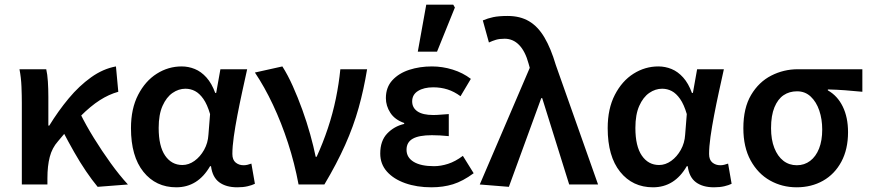

<svg xmlns="http://www.w3.org/2000/svg" viewBox="-20 -786 3706 818"><path d="M73 0V-348Q73 -378 71.5 -416.5Q70 -455 63 -491H177Q182 -470 184 -438.5Q186 -407 186 -373V-251H190Q228 -313 272.5 -366.5Q317 -420 368 -456.5Q419 -493 474 -503L484 -395Q444 -384 405 -359Q366 -334 323 -291Q280 -248 227 -184Q202 -156 192 -117.5Q182 -79 182 -27V0ZM396 10Q372 -19 346.5 -56.5Q321 -94 296 -138Q271 -182 247 -228L322 -302Q346 -253 380 -198Q414 -143 451.5 -91Q489 -39 525 0Z M731 12Q644 12 591 -54Q538 -120 538 -240Q538 -323 568.5 -382Q599 -441 648 -472Q697 -503 754 -503Q783 -503 810 -492Q837 -481 859.5 -456Q882 -431 897 -390H901L919 -491H1033Q1023 -446 1012 -395.5Q1001 -345 991.5 -295.5Q982 -246 976 -203.5Q970 -161 970 -130Q970 -105 984 -93.5Q998 -82 1018 -82Q1026 -82 1034.5 -84Q1043 -86 1051 -89L1066 -3Q1054 3 1035 7.5Q1016 12 991 12Q943 12 914 -9.5Q885 -31 879 -78H875Q823 12 731 12ZM757 -83Q784 -83 808.5 -100.5Q833 -118 849.5 -147.5Q866 -177 868 -212L875 -300Q863 -341 846.5 -364.5Q830 -388 811 -398Q792 -408 770 -408Q741 -408 715 -390Q689 -372 672.5 -335Q656 -298 656 -241Q656 -163 683.5 -123Q711 -83 757 -83Z M1252 0Q1235 -91 1207 -177Q1179 -263 1143 -339.5Q1107 -416 1066 -477L1183 -503Q1206 -467 1227.5 -419Q1249 -371 1268 -318.5Q1287 -266 1301.5 -214Q1316 -162 1325 -118H1329Q1356 -177 1377 -240Q1398 -303 1411 -366.5Q1424 -430 1430 -491H1544Q1530 -405 1508 -326.5Q1486 -248 1450.5 -168.5Q1415 -89 1362 0Z M1818 12Q1756 12 1706.5 -5.5Q1657 -23 1628.5 -55Q1600 -87 1600 -132Q1600 -186 1629.5 -217Q1659 -248 1702 -258V-262Q1662 -276 1643 -305.5Q1624 -335 1624 -368Q1624 -414 1651.5 -444Q1679 -474 1723.5 -488.5Q1768 -503 1820 -503Q1865 -503 1908.5 -489.5Q1952 -476 1986 -450L1942 -376Q1915 -396 1886.5 -405Q1858 -414 1826 -414Q1786 -414 1761 -398.5Q1736 -383 1736 -354Q1736 -327 1758.5 -311.5Q1781 -296 1826 -296Q1841 -296 1857.5 -297.5Q1874 -299 1892 -300V-206Q1873 -208 1855 -209Q1837 -210 1820 -210Q1765 -210 1738.5 -195Q1712 -180 1712 -148Q1712 -115 1742.5 -96.5Q1773 -78 1829 -78Q1858 -78 1889 -88Q1920 -98 1952 -122L1998 -48Q1952 -14 1910 -1Q1868 12 1818 12ZM1760 -566 1796 -766H1911L1918 -754L1842 -566Z M2148 10 2024 0 2237 -497 2232 -515Q2218 -567 2192 -594Q2166 -621 2130 -621Q2108 -621 2093 -616.5Q2078 -612 2063 -605L2037 -699Q2058 -708 2081.5 -713Q2105 -718 2143 -718Q2196 -718 2234 -695.5Q2272 -673 2299.5 -626.5Q2327 -580 2348 -509L2528 0H2405L2290 -368H2286Z M2762 12Q2675 12 2622 -54Q2569 -120 2569 -240Q2569 -323 2599.5 -382Q2630 -441 2679 -472Q2728 -503 2785 -503Q2814 -503 2841 -492Q2868 -481 2890.5 -456Q2913 -431 2928 -390H2932L2950 -491H3064Q3054 -446 3043 -395.5Q3032 -345 3022.5 -295.5Q3013 -246 3007 -203.5Q3001 -161 3001 -130Q3001 -105 3015 -93.5Q3029 -82 3049 -82Q3057 -82 3065.5 -84Q3074 -86 3082 -89L3097 -3Q3085 3 3066 7.5Q3047 12 3022 12Q2974 12 2945 -9.5Q2916 -31 2910 -78H2906Q2854 12 2762 12ZM2788 -83Q2815 -83 2839.5 -100.5Q2864 -118 2880.5 -147.5Q2897 -177 2899 -212L2906 -300Q2894 -341 2877.5 -364.5Q2861 -388 2842 -398Q2823 -408 2801 -408Q2772 -408 2746 -390Q2720 -372 2703.5 -335Q2687 -298 2687 -241Q2687 -163 2714.5 -123Q2742 -83 2788 -83Z M3374 12Q3312 12 3260.5 -17Q3209 -46 3178 -102.5Q3147 -159 3147 -240Q3147 -326 3180 -381.5Q3213 -437 3266 -464Q3319 -491 3379 -491H3654V-395Q3613 -399 3579.5 -401.5Q3546 -404 3507 -405V-401Q3548 -378 3570.5 -332Q3593 -286 3593 -223Q3593 -150 3564.5 -97Q3536 -44 3486.5 -16Q3437 12 3374 12ZM3375 -82Q3407 -82 3431.5 -100.5Q3456 -119 3469.5 -153Q3483 -187 3483 -234Q3483 -278 3470.5 -315Q3458 -352 3434 -374.5Q3410 -397 3376 -397Q3343 -397 3318.5 -380.5Q3294 -364 3279.5 -329Q3265 -294 3265 -240Q3265 -191 3279 -155.5Q3293 -120 3317.5 -101Q3342 -82 3375 -82Z"/></svg>

Font: Source Sans 3 SemiBold
Style: Regular
Weight: 600
Designer: Paul D. Hunt
Foundry: Adobe
Version: Version 3.046;hotconv 1.0.118;makeotfexe 2.5.65603